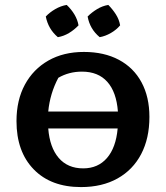

<svg xmlns="http://www.w3.org/2000/svg" viewBox="-20 -750 674 780"><path d="M251 -730Q270 -712 282.5 -691Q295 -670 299 -647Q282 -629 260.5 -616Q239 -603 215 -599Q176 -632 166 -683Q182 -700 204.5 -713Q227 -726 251 -730ZM420 -730Q437 -713 450.5 -692Q464 -671 468 -647Q453 -629 430.5 -616Q408 -603 385 -599Q345 -632 336 -683Q353 -700 374.5 -713Q396 -726 420 -730ZM309 10Q187 10 117 -62Q47 -134 47 -258Q47 -343 81 -406Q115 -469 176.5 -504Q238 -539 321 -539Q403 -539 463 -507Q523 -475 555 -415.5Q587 -356 587 -275Q587 -188 553.5 -124Q520 -60 457.5 -25Q395 10 309 10ZM217 -434Q183 -370 176 -297H459Q453 -376 416 -417.5Q379 -459 313 -459Q260 -459 217 -434ZM318 -66Q378 -66 414.5 -108Q451 -150 458 -228H176Q182 -151 218.5 -108.5Q255 -66 318 -66Z"/></svg>

Font: Piazzolla SC SemiBold
Style: Regular
Weight: 600
Designer: Juan Pablo del Peral
Foundry: Huerta Tipografica
Version: Version 1.330